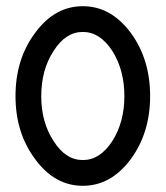

<svg xmlns="http://www.w3.org/2000/svg" viewBox="-20 -599 534 619"><path d="M247 -496C284 -496 315 -476 342 -435C368 -394 381 -345 381 -289C381 -233 368 -185 342 -144C315 -103 284 -83 247 -83C210 -83 179 -103 153 -144C126 -185 113 -233 113 -289C113 -345 126 -394 153 -435C179 -476 210 -496 247 -496ZM30 -289C30 -210 51 -142 94 -85C136 -28 187 0 247 0C307 0 358 -28 401 -85C443 -142 464 -210 464 -289C464 -369 443 -437 401 -494C358 -551 307 -579 247 -579C187 -579 136 -551 94 -494C51 -437 30 -369 30 -289Z"/></svg>

Font: Kunika
Style: Regular
Weight: 400
Designer: Leo Kuroshita
Foundry: kurogedelic
Version: Version 1.000;PS 001.000;hotconv 1.0.88;makeotf.lib2.5.64775